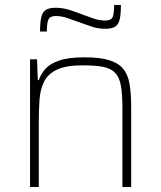

<svg xmlns="http://www.w3.org/2000/svg" viewBox="-20 -747 644 767"><path d="M100 0V-510H128L131 -427H135Q143 -451 161 -471.5Q179 -492 216 -505Q253 -518 317 -518Q378 -518 415 -507Q452 -496 471.5 -473Q491 -450 497.5 -412Q504 -374 504 -320V0H469V-315Q469 -371 463 -404.5Q457 -438 440 -456Q423 -474 391.5 -480Q360 -486 310 -486Q244 -486 208 -469Q172 -452 156.5 -421.5Q141 -391 138 -350.5Q135 -310 135 -264V0ZM140 -621Q140 -656 144.5 -677Q149 -698 162.5 -707Q176 -716 202 -716Q230 -716 257 -707.5Q284 -699 312 -688Q334 -680 355.5 -672.5Q377 -665 401 -665Q424 -665 430 -679Q436 -693 436 -727H463Q463 -692 458.5 -671Q454 -650 440.5 -641Q427 -632 401 -632Q371 -632 345.5 -641Q320 -650 291 -660Q269 -668 247.5 -675.5Q226 -683 202 -683Q180 -683 173.5 -669Q167 -655 167 -621Z"/></svg>

Font: Saira Thin
Style: Regular
Weight: 100
Designer: Hector Gatti with collaboration of the Omnibus-Type team
Foundry: Omnibus-Type
Version: Version 1.101